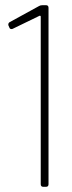

<svg xmlns="http://www.w3.org/2000/svg" viewBox="-20 -720 279 740"><path d="M144 -700H157Q167 -700 167 -690V-10Q167 0 157 0H147Q137 0 137 -10V-656Q137 -658 135.5 -659Q134 -660 132 -659L29 -609Q27 -608 24 -608Q18 -608 16 -614L13 -621Q12 -622 12 -625Q12 -632 18 -635L131 -697Q136 -700 144 -700Z"/></svg>

Font: Barlow Condensed Thin
Style: Regular
Weight: 250
Width: 3
Designer: Jeremy Tribby
Foundry: Tribby Type
Version: Version 1.408